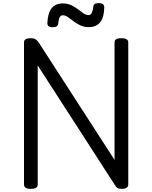

<svg xmlns="http://www.w3.org/2000/svg" viewBox="-20 -1198 977 1232"><path d="M178 14Q134 14 134 -14V-926Q134 -940 145 -946.5Q156 -953 178 -953Q196 -953 207 -946.5Q218 -940 228 -926L715 -172V-926Q715 -940 726 -946.5Q737 -953 759 -953Q803 -953 803 -926V-14Q803 0 792 7Q781 14 760 14Q744 14 735 9Q726 4 715 -14L222 -778V-14Q222 0 211 7Q200 14 178 14ZM318 -1023Q284 -1023 284 -1049Q286 -1112 310.5 -1144Q335 -1176 383 -1176Q414 -1176 437.5 -1164.5Q461 -1153 480 -1138.5Q499 -1124 515.5 -1112.5Q532 -1101 549 -1101Q562 -1101 569.5 -1117Q577 -1133 579 -1156Q580 -1178 613 -1178Q632 -1178 640.5 -1171Q649 -1164 649 -1150Q648 -1087 623 -1055.5Q598 -1024 549 -1024Q519 -1024 495 -1035.5Q471 -1047 451.5 -1062Q432 -1077 415.5 -1088.5Q399 -1100 383 -1100Q370 -1100 363 -1087.5Q356 -1075 354 -1049Q353 -1036 344 -1029.5Q335 -1023 318 -1023Z"/></svg>

Font: Playwrite US Modern
Style: Regular
Weight: 400
Designer: Veronika Burian, José Scaglione
Foundry: TypeTogether
Version: Version 1.002